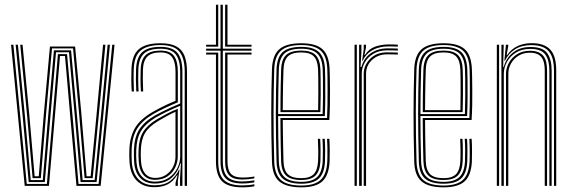

<svg xmlns="http://www.w3.org/2000/svg" viewBox="-20 -790 2441 816"><path d="M85 0 27 -600H36.8L93.8 -8.2H179.2L203.5 -291.5L226.2 -560H265L288.8 -292.2L313.8 -8.2H399L457 -600H466.8L407.8 0H305L279 -290.2L256.2 -552H235L213 -292.5L188 0ZM102 -16.2 77 -289.2 46.5 -600H56.2L86.2 -294L110.5 -24.8H161.8L184.8 -297.8L209.2 -576.2H282L307 -301L331.2 -24.8H382.2L408.8 -295.8L437.5 -600H447.2L418.2 -293L390.5 -16.2H322.5L297.8 -297.5L273.2 -568H218L194.2 -294.5L170.5 -16.2ZM118.5 -32.8 95.2 -298.2 66 -600H75.8L104.5 -302.8L127.2 -41H144.8L166 -302.8L192.2 -592.2H299.2L325.5 -310.5L348 -41H365.2L391 -310.2L418 -600H428L400 -302.5L374 -32.8H339.5L316.2 -306.5L290.5 -584.2H201L175.5 -301.5L153.5 -32.8Z M765 0V-484.8Q765 -543.2 742.1 -570.9Q719.2 -598.5 662 -598.5Q607.2 -598.5 579 -576.2Q550.8 -554 548.5 -497Q547.5 -474.2 547.8 -450Q548 -425.8 549.2 -401.2H539.8Q538.2 -427 538 -451Q537.8 -475 538.8 -497.2Q541 -557 570.8 -581.6Q600.5 -606.2 662 -606.2Q704.2 -606.2 728.9 -593.1Q753.5 -580 764.1 -553Q774.8 -526 774.8 -484.8V0ZM638 -18Q672.8 -18 696.6 -33.9Q720.5 -49.8 733.1 -74.4Q745.8 -99 745.8 -124.5V-340.5Q715.8 -328.2 688.6 -315.1Q661.5 -302 642.2 -290.8Q599.8 -265.5 580.2 -234.4Q560.8 -203.2 559 -151.8Q558.5 -136.5 558.8 -125.9Q559 -115.2 560 -100.5Q563 -60.8 583.5 -39.4Q604 -18 638 -18ZM638.8 -25.8Q608 -25.8 590.2 -45.8Q572.5 -65.8 569.8 -101.8Q568.5 -117 568.5 -127.2Q568.5 -137.5 568.8 -151Q570.2 -200.8 588.6 -230Q607 -259.2 647 -283Q667.8 -295.2 690.1 -306.9Q712.5 -318.5 735.5 -328V-124.2Q735.5 -100.8 724.6 -78Q713.8 -55.2 692.2 -40.5Q670.8 -25.8 638.8 -25.8ZM639 -33.8Q665.8 -33.8 685.1 -46.6Q704.5 -59.5 715.1 -80.1Q725.8 -100.8 725.8 -124V-315Q706 -306 688.4 -296.2Q670.8 -286.5 651.5 -275.2Q612.8 -252 596.2 -224.2Q579.8 -196.5 578.5 -150.5Q578.2 -138.8 578.2 -128Q578.2 -117.2 579.5 -102Q581.8 -69.8 597.2 -51.8Q612.8 -33.8 639 -33.8ZM635.8 5.5Q589.5 5.5 562 -21.5Q534.5 -48.5 530.5 -99.2Q529.5 -113.8 529.4 -125.9Q529.2 -138 529.8 -153.2Q531.2 -205.2 552.4 -243.6Q573.5 -282 628.5 -314Q642 -321.8 657 -329.6Q672 -337.5 689.1 -345.5Q706.2 -353.5 726 -361.8V-484.8Q726 -526.2 711.6 -546.8Q697.2 -567.2 662 -567.2Q624.5 -567.2 606.8 -550Q589 -532.8 587.5 -494.8Q586.8 -475.2 587 -451.1Q587.2 -427 588.5 -401.2H578.8Q577.2 -428 577.1 -452.2Q577 -476.5 577.8 -495Q579.5 -537.8 599.6 -556.4Q619.8 -575 662 -575Q703 -575 719.4 -552.4Q735.8 -529.8 735.8 -484.8V-355.2Q706.2 -343 678.9 -330Q651.5 -317 633 -306.2Q585.5 -278.8 563.2 -243.4Q541 -208 539.5 -153Q539.2 -138 539.2 -126.2Q539.2 -114.5 540.2 -99.8Q544 -53 569 -27.8Q594 -2.5 636.5 -2.5Q679 -2.5 703 -21Q727 -39.5 740.8 -69.2H743.2L735.8 -20.8V0H726V-13L734.5 -44.8H732.2Q715.2 -18 691.9 -6.2Q668.5 5.5 635.8 5.5ZM745.2 0V-33L749 -95.8H746.8Q736 -58 709 -34Q682 -10 637.2 -10Q598.5 -10 575.9 -33.9Q553.2 -57.8 550.2 -100.2Q549.2 -115.5 549.1 -126.6Q549 -137.8 549.2 -152.2Q550.8 -205.8 571.2 -238.9Q591.8 -272 638 -298.8Q651 -306.2 667.8 -314.6Q684.5 -323 704.2 -332Q724 -341 745.8 -350V-484.8Q745.8 -534 727.2 -558.4Q708.8 -582.8 662 -582.8Q614.2 -582.8 592.1 -562.4Q570 -542 568 -495.2Q567.2 -478 567.4 -453.1Q567.5 -428.2 569 -401.2H559.2Q557.8 -427.5 557.6 -452.4Q557.5 -477.2 558.2 -495.5Q560.2 -546.2 584.5 -568.5Q608.8 -590.8 662 -590.8Q713.5 -590.8 734.4 -564.9Q755.2 -539 755.2 -484.8V0Z M1009.8 -10.2Q960.2 -10.2 938.8 -32.2Q917.2 -54.2 917.2 -104.8V-574.8H856V-583.2H917.2V-770H927V-583.2H1049V-574.8H927V-104.8Q927 -58.8 946.2 -38.8Q965.5 -18.8 1009.8 -18.8Q1021.8 -18.8 1034.5 -20Q1047.2 -21.2 1061 -23.5V-15Q1049.2 -12.8 1036 -11.5Q1022.8 -10.2 1009.8 -10.2ZM1009.8 6.2Q949.8 6.2 923.8 -19.5Q897.8 -45.2 897.8 -104.8V-558.2H856V-566.5H907.5V-104.8Q907.5 -49.5 931.1 -25.8Q954.8 -2 1009.8 -2Q1022.8 -2 1036.1 -3.2Q1049.5 -4.5 1061 -7V1.5Q1040.5 6.2 1009.8 6.2ZM1009.8 -27Q970.8 -27 953.8 -45.1Q936.8 -63.2 936.8 -104.8V-566.5H1049V-558.2H946.8V-104.8Q946.8 -67.5 961.4 -51.5Q976 -35.5 1009.8 -35.5Q1018.5 -35.5 1032 -36.2Q1045.5 -37 1061 -40V-31.8Q1047 -29.5 1033.9 -28.2Q1020.8 -27 1009.8 -27ZM856 -591.8V-600H897.8V-770H907.5V-591.8ZM936.8 -591.8V-770H946.8V-600H1049V-591.8Z M1260.5 6.2Q1197 6.2 1167.2 -18.8Q1137.5 -43.8 1135.8 -103.2Q1134 -161.5 1133.4 -213.4Q1132.8 -265.2 1132.8 -312.9Q1132.8 -360.5 1133.6 -405.8Q1134.5 -451 1135.8 -495.8Q1137.8 -555 1166.9 -580.6Q1196 -606.2 1260.2 -606.2Q1322.2 -606.2 1350.2 -581Q1378.2 -555.8 1380.8 -496.8Q1381.2 -488.5 1381.8 -464.6Q1382.2 -440.8 1382.5 -408.4Q1382.8 -376 1382.1 -342.1Q1381.5 -308.2 1379.5 -280H1181.8Q1182 -250.5 1182.4 -222.4Q1182.8 -194.2 1183.4 -165.5Q1184 -136.8 1184.8 -105.2Q1186 -66.8 1203.2 -49.8Q1220.5 -32.8 1260.5 -32.8Q1296.5 -32.8 1313.1 -49.6Q1329.8 -66.5 1331.8 -105.8Q1332.8 -124.8 1332.5 -152.9Q1332.2 -181 1331 -200H1340.8Q1342.2 -176.5 1342.4 -148.6Q1342.5 -120.8 1341.8 -105.2Q1339.5 -62.2 1320.5 -43.6Q1301.5 -25 1260.5 -25Q1215.8 -25 1196 -43.8Q1176.2 -62.5 1174.8 -105Q1173.8 -140.5 1173.1 -171.5Q1172.5 -202.5 1172.2 -231.4Q1172 -260.2 1171.8 -288.5H1370Q1371.2 -314.8 1371.8 -347.1Q1372.2 -379.5 1372.1 -410.6Q1372 -441.8 1371.8 -465.1Q1371.5 -488.5 1371 -496.2Q1368.8 -551.5 1342.8 -575Q1316.8 -598.5 1260.2 -598.5Q1200.5 -598.5 1173.9 -574.4Q1147.2 -550.2 1145.5 -494.8Q1144.2 -451.8 1143.4 -406.6Q1142.5 -361.5 1142.5 -313.5Q1142.5 -265.5 1143.1 -213.5Q1143.8 -161.5 1145.5 -104.5Q1147 -49.5 1173.6 -25.5Q1200.2 -1.5 1260.5 -1.5Q1316.5 -1.5 1342.4 -25.2Q1368.2 -49 1371 -104.2Q1371.5 -113.5 1371.6 -130.6Q1371.8 -147.8 1371.4 -166.6Q1371 -185.5 1370 -200H1379.8Q1381.2 -178.2 1381.4 -148.9Q1381.5 -119.5 1380.8 -103.8Q1377.8 -44.8 1349.8 -19.2Q1321.8 6.2 1260.5 6.2ZM1260.5 -9.2Q1207 -9.2 1181.9 -30.9Q1156.8 -52.5 1155.2 -104.5Q1153.8 -160 1153 -211Q1152.2 -262 1152.2 -309.9Q1152.2 -357.8 1153.1 -403.6Q1154 -449.5 1155.2 -494.5Q1156.8 -546 1181.2 -568.4Q1205.8 -590.8 1260.2 -590.8Q1312.2 -590.8 1335.6 -568.6Q1359 -546.5 1361.2 -496Q1361.8 -485.8 1362.2 -452.4Q1362.8 -419 1362.5 -376.6Q1362.2 -334.2 1360.5 -296.8H1162Q1162 -253.5 1162.8 -204.1Q1163.5 -154.8 1165 -104.8Q1166.5 -57.5 1189 -37.4Q1211.5 -17.2 1260.5 -17.2Q1306.8 -17.2 1327.9 -37.6Q1349 -58 1351.5 -105Q1352.2 -119.2 1352.1 -148.5Q1352 -177.8 1350.5 -200H1360.2Q1361.8 -177.8 1361.9 -148.5Q1362 -119.2 1361.2 -104.5Q1358.8 -53.5 1335.2 -31.4Q1311.8 -9.2 1260.5 -9.2ZM1162 -305.2H1351Q1352.5 -343.5 1352.6 -383.2Q1352.8 -423 1352.4 -453.8Q1352 -484.5 1351.5 -495.5Q1349.5 -541.8 1328.6 -562.2Q1307.8 -582.8 1260.2 -582.8Q1209.2 -582.8 1187.9 -561.5Q1166.5 -540.2 1165 -494Q1163.5 -446.8 1162.9 -399.1Q1162.2 -351.5 1162 -305.2ZM1172 -313.5Q1172 -342 1172.2 -371Q1172.5 -400 1173.1 -430.4Q1173.8 -460.8 1174.8 -493.8Q1176.2 -537.5 1196.1 -556.2Q1216 -575 1260.2 -575Q1303.2 -575 1321.6 -555.9Q1340 -536.8 1341.8 -495Q1342.2 -483.2 1342.6 -453.8Q1343 -424.2 1342.9 -386.9Q1342.8 -349.5 1341.5 -313.5ZM1181.8 -322H1332Q1332.8 -358.2 1332.9 -393.9Q1333 -429.5 1332.6 -456.8Q1332.2 -484 1331.8 -494.5Q1330.2 -532.8 1314 -550Q1297.8 -567.2 1260.2 -567.2Q1220.5 -567.2 1203.2 -549.9Q1186 -532.5 1184.8 -493.5Q1183.8 -462 1183.1 -433.2Q1182.5 -404.5 1182.2 -377.2Q1182 -350 1181.8 -322Z M1506.2 0V-600H1516V-568L1512.2 -505.2H1516Q1525.8 -542.5 1555.5 -563.5Q1585.2 -584.5 1629 -584.5Q1640.8 -584.5 1651.6 -584.2Q1662.5 -584 1670.8 -583.5V-575Q1660.5 -575.5 1648.6 -575.8Q1636.8 -576 1625.5 -576Q1591.2 -576 1567 -561.5Q1542.8 -547 1530.1 -524.2Q1517.5 -501.5 1517.5 -476.5V0ZM1486.8 0V-600H1496.5V0ZM1525.8 0V-476.5Q1525.8 -512.2 1553 -539.9Q1580.2 -567.5 1624.2 -567.5Q1635.5 -567.5 1647.6 -567.2Q1659.8 -567 1670.8 -566.5V-558.2Q1659 -558.8 1647.2 -558.9Q1635.5 -559 1624 -559Q1587 -559 1561.4 -535.5Q1535.8 -512 1535.8 -476.8V0ZM1519 -531.8 1525.8 -580.2V-600H1535.5V-588L1528.8 -556H1530.8Q1547.2 -582.2 1574.5 -591.8Q1601.8 -601.2 1633 -601.2Q1641.8 -601.2 1651.1 -601Q1660.5 -600.8 1670.8 -600V-591.8Q1660.5 -592.2 1650.9 -592.5Q1641.2 -592.8 1631.5 -592.8Q1591.8 -592.8 1563.4 -577Q1535 -561.2 1521.2 -531.8Z M1865.2 6.2Q1801.8 6.2 1772 -18.8Q1742.2 -43.8 1740.5 -103.2Q1738.8 -161.5 1738.1 -213.4Q1737.5 -265.2 1737.5 -312.9Q1737.5 -360.5 1738.4 -405.8Q1739.2 -451 1740.5 -495.8Q1742.5 -555 1771.6 -580.6Q1800.8 -606.2 1865 -606.2Q1927 -606.2 1955 -581Q1983 -555.8 1985.5 -496.8Q1986 -488.5 1986.5 -464.6Q1987 -440.8 1987.2 -408.4Q1987.5 -376 1986.9 -342.1Q1986.2 -308.2 1984.2 -280H1786.5Q1786.8 -250.5 1787.1 -222.4Q1787.5 -194.2 1788.1 -165.5Q1788.8 -136.8 1789.5 -105.2Q1790.8 -66.8 1808 -49.8Q1825.2 -32.8 1865.2 -32.8Q1901.2 -32.8 1917.9 -49.6Q1934.5 -66.5 1936.5 -105.8Q1937.5 -124.8 1937.2 -152.9Q1937 -181 1935.8 -200H1945.5Q1947 -176.5 1947.1 -148.6Q1947.2 -120.8 1946.5 -105.2Q1944.2 -62.2 1925.2 -43.6Q1906.2 -25 1865.2 -25Q1820.5 -25 1800.8 -43.8Q1781 -62.5 1779.5 -105Q1778.5 -140.5 1777.9 -171.5Q1777.2 -202.5 1777 -231.4Q1776.8 -260.2 1776.5 -288.5H1974.8Q1976 -314.8 1976.5 -347.1Q1977 -379.5 1976.9 -410.6Q1976.8 -441.8 1976.5 -465.1Q1976.2 -488.5 1975.8 -496.2Q1973.5 -551.5 1947.5 -575Q1921.5 -598.5 1865 -598.5Q1805.2 -598.5 1778.6 -574.4Q1752 -550.2 1750.2 -494.8Q1749 -451.8 1748.1 -406.6Q1747.2 -361.5 1747.2 -313.5Q1747.2 -265.5 1747.9 -213.5Q1748.5 -161.5 1750.2 -104.5Q1751.8 -49.5 1778.4 -25.5Q1805 -1.5 1865.2 -1.5Q1921.2 -1.5 1947.1 -25.2Q1973 -49 1975.8 -104.2Q1976.2 -113.5 1976.4 -130.6Q1976.5 -147.8 1976.1 -166.6Q1975.8 -185.5 1974.8 -200H1984.5Q1986 -178.2 1986.1 -148.9Q1986.2 -119.5 1985.5 -103.8Q1982.5 -44.8 1954.5 -19.2Q1926.5 6.2 1865.2 6.2ZM1865.2 -9.2Q1811.8 -9.2 1786.6 -30.9Q1761.5 -52.5 1760 -104.5Q1758.5 -160 1757.8 -211Q1757 -262 1757 -309.9Q1757 -357.8 1757.9 -403.6Q1758.8 -449.5 1760 -494.5Q1761.5 -546 1786 -568.4Q1810.5 -590.8 1865 -590.8Q1917 -590.8 1940.4 -568.6Q1963.8 -546.5 1966 -496Q1966.5 -485.8 1967 -452.4Q1967.5 -419 1967.2 -376.6Q1967 -334.2 1965.2 -296.8H1766.8Q1766.8 -253.5 1767.5 -204.1Q1768.2 -154.8 1769.8 -104.8Q1771.2 -57.5 1793.8 -37.4Q1816.2 -17.2 1865.2 -17.2Q1911.5 -17.2 1932.6 -37.6Q1953.8 -58 1956.2 -105Q1957 -119.2 1956.9 -148.5Q1956.8 -177.8 1955.2 -200H1965Q1966.5 -177.8 1966.6 -148.5Q1966.8 -119.2 1966 -104.5Q1963.5 -53.5 1940 -31.4Q1916.5 -9.2 1865.2 -9.2ZM1766.8 -305.2H1955.8Q1957.2 -343.5 1957.4 -383.2Q1957.5 -423 1957.1 -453.8Q1956.8 -484.5 1956.2 -495.5Q1954.2 -541.8 1933.4 -562.2Q1912.5 -582.8 1865 -582.8Q1814 -582.8 1792.6 -561.5Q1771.2 -540.2 1769.8 -494Q1768.2 -446.8 1767.6 -399.1Q1767 -351.5 1766.8 -305.2ZM1776.8 -313.5Q1776.8 -342 1777 -371Q1777.2 -400 1777.9 -430.4Q1778.5 -460.8 1779.5 -493.8Q1781 -537.5 1800.9 -556.2Q1820.8 -575 1865 -575Q1908 -575 1926.4 -555.9Q1944.8 -536.8 1946.5 -495Q1947 -483.2 1947.4 -453.8Q1947.8 -424.2 1947.6 -386.9Q1947.5 -349.5 1946.2 -313.5ZM1786.5 -322H1936.8Q1937.5 -358.2 1937.6 -393.9Q1937.8 -429.5 1937.4 -456.8Q1937 -484 1936.5 -494.5Q1935 -532.8 1918.8 -550Q1902.5 -567.2 1865 -567.2Q1825.2 -567.2 1808 -549.9Q1790.8 -532.5 1789.5 -493.5Q1788.5 -462 1787.9 -433.2Q1787.2 -404.5 1787 -377.2Q1786.8 -350 1786.5 -322Z M2334.5 0V-490Q2334.5 -514.2 2330.1 -534Q2325.8 -553.8 2315.1 -568.2Q2304.5 -582.8 2285.6 -590.5Q2266.8 -598.2 2237.5 -598.2Q2196.8 -598.2 2168.5 -580.1Q2140.2 -562 2126 -531.8H2123.5L2130.2 -600H2140V-593L2133.2 -556H2135.5Q2154 -582.8 2180.4 -594.6Q2206.8 -606.5 2239.2 -606.5Q2264.2 -606.5 2282.4 -600.9Q2300.5 -595.2 2312.4 -585.1Q2324.2 -575 2331.2 -560.6Q2338.2 -546.2 2341.1 -528.6Q2344 -511 2344 -490.5V0ZM2091.5 0V-600H2101.2V0ZM2130.5 0V-476.5Q2130.5 -500.5 2142.6 -522.8Q2154.8 -545 2177.5 -559.6Q2200.2 -574.2 2232.2 -574.2Q2253.8 -574.2 2268 -568.1Q2282.2 -562 2290.4 -550.8Q2298.5 -539.5 2301.8 -523.9Q2305 -508.2 2305 -489V0H2295.2V-489Q2295.2 -512.8 2289.9 -530Q2284.5 -547.2 2270.6 -556.6Q2256.8 -566 2231.2 -566Q2204.8 -566 2184.2 -553.5Q2163.8 -541 2152.1 -520.6Q2140.5 -500.2 2140.5 -476.8L2140.2 0ZM2111 0V-600H2120.8L2118.5 -505.2H2120.8Q2131.2 -543.5 2160.8 -567Q2190.2 -590.5 2235.2 -590.2Q2287.2 -590.2 2305.9 -563.9Q2324.5 -537.5 2324.5 -489.8V0H2314.8V-489.5Q2314.8 -534.2 2297.5 -558.2Q2280.2 -582.2 2233.8 -582.2Q2198.2 -582.2 2173.1 -566.8Q2148 -551.2 2134.6 -526.9Q2121.2 -502.5 2121.2 -476.5V0Z"/></svg>

Font: Big Shoulders Inline Text ExtraLight
Style: Regular
Weight: 250
Version: Version 2.002